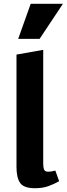

<svg xmlns="http://www.w3.org/2000/svg" viewBox="-20 -986 352 1013"><path d="M164 7Q106 7 86.5 -20.5Q67 -48 67 -105V-698L208 -723V-122Q208 -105 212 -92.5Q216 -80 235 -80Q242 -80 251.5 -81.5Q261 -83 272 -86L292 -30Q266 -15 235.5 -4Q205 7 164 7ZM76 -781 142 -966H312L189 -781Z"/></svg>

Font: Ysabeau Infant ExtraBold
Style: Regular
Weight: 800
Designer: Christian Thalmann (Catharsis Fonts)
Version: Version 2.001;gftools[0.9.30]; featfreeze: ss01,ss02,lnum